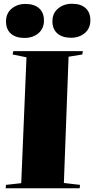

<svg xmlns="http://www.w3.org/2000/svg" viewBox="-20 -1002 501 1022"><path d="M121 -697 47 -712 51 -730H421L418 -712L345 -700L320 -28L406 -18L404 0H10L12 -18L93 -27ZM259 -889Q259 -932 289.5 -957Q320 -982 363 -982Q410 -982 435.5 -959Q461 -936 461 -894Q461 -851 431.5 -826Q402 -801 358 -801Q312 -801 285.5 -824Q259 -847 259 -889ZM12 -888Q12 -931 42 -956Q72 -981 115 -981Q162 -981 188 -958Q214 -935 214 -893Q214 -850 184.5 -825Q155 -800 110 -800Q64 -800 38 -823Q12 -846 12 -888Z"/></svg>

Font: Literata 72pt Black
Style: Italic
Weight: 900
Italic angle: -2°
Designer: Latin by Veronika Burian and Jose Scaglione. Greek by Irene Vlachou. Cyrillic by Vera Evstafieva
Foundry: TypeTogether
Version: Version 3.002